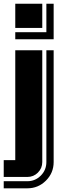

<svg xmlns="http://www.w3.org/2000/svg" viewBox="-20 -750 320 1031"><path d="M268.1 120.1Q268.1 178.7 226.6 220Q185.1 261.2 127 261.2H0V223.1H127Q168.9 223.1 199 193.1Q229 163.1 229 120.1V-480H268.1ZM268.1 -539.1H62V-577.1H229V-730H268.1ZM207 120.1Q207 153.3 183.6 176.8Q160.2 200.2 127 200.2H0V109.9H62V-480H207ZM207 -600.1H62V-730H207Z"/></svg>

Font: Laconic
Style: Shadow
Weight: 900
Width: 6
Designer: Robby Woodard
Version: Version 1.000